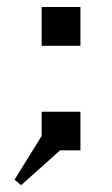

<svg xmlns="http://www.w3.org/2000/svg" viewBox="-20 -484 321 549"><path d="M99.1 -353V-463.9H210V-353ZM40.5 45.4 21.5 29.8 99.1 -95.2V-164.6H210V-54.2H151.9Z"/></svg>

Font: Kay Pho Du SemiBold
Style: Regular
Weight: 600
Designer: Victor Gaultney, Khu Oo Reh
Foundry: SIL International
Version: Version 3.000